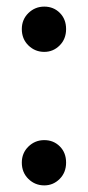

<svg xmlns="http://www.w3.org/2000/svg" viewBox="-20 -555 267 581"><path d="M114 -398Q86 -398 66 -417.5Q46 -437 46 -467Q46 -496 66 -515.5Q86 -535 114 -535Q142 -535 161 -516Q180 -497 180 -467Q180 -437 160.5 -417.5Q141 -398 114 -398ZM114 6Q86 6 66 -13.5Q46 -33 46 -63Q46 -92 66 -111.5Q86 -131 114 -131Q142 -131 161 -112Q180 -93 180 -63Q180 -33 160.5 -13.5Q141 6 114 6Z"/></svg>

Font: Sepalumica Med
Style: Regular
Weight: 500
Designer: Julieta Ulanovsky
Foundry: Julieta Ulanovsky
Version: Version 7.200